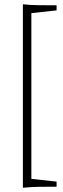

<svg xmlns="http://www.w3.org/2000/svg" viewBox="-20 -761 298 906"><path d="M247 -736V-712L128 -699V83L247 96V120Q207 120 167 120.5Q127 121 88 125V-741Q117 -737 162 -736.5Q207 -736 247 -736Z"/></svg>

Font: Aref Ruqaa Ink
Style: Regular
Weight: 400
Designer: Abdullah Aref
Version: Version 1.005